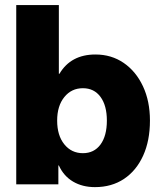

<svg xmlns="http://www.w3.org/2000/svg" viewBox="-20 -748 653 779"><path d="M365.2 11.2Q314.5 11.2 276.4 -11.2Q238.3 -33.7 218.8 -76.7H216.8V0H45.9V-727.5H218.8V-448.7H221.2Q267.6 -526.9 367.2 -526.9Q432.1 -526.9 481.9 -492.7Q531.7 -458.5 560.1 -397.9Q588.4 -337.4 588.4 -258.8Q588.4 -177.2 560.8 -116.5Q533.2 -55.7 483.2 -22.2Q433.1 11.2 365.2 11.2ZM316.4 -126.5Q361.8 -126.5 387.7 -161.6Q413.6 -196.8 413.6 -258.8Q413.6 -319.8 387.7 -355Q361.8 -390.1 316.4 -390.1Q270 -390.1 241 -354.2Q211.9 -318.4 211.9 -258.8Q211.9 -198.2 241 -162.4Q270 -126.5 316.4 -126.5Z"/></svg>

Font: Inter Display Extra Bold
Style: Regular
Weight: 800
Designer: Rasmus Andersson
Foundry: rsms
Version: Version 4.000;git-4fc901f